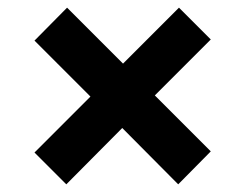

<svg xmlns="http://www.w3.org/2000/svg" viewBox="-20 -540 640 501"><path d="M70 -434 155 -520 301 -374 447 -520 530 -437 384 -291 530 -145 445 -59 299 -206 153 -59 70 -142 216 -288Z"/></svg>

Font: Radio Canada SemiBold
Style: Regular
Weight: 600
Designer: Charles Daoud, Etienne Aubert Bonn, Alexandre Saumier Demers, Jacques Le Bailly
Foundry: Radio-Canada
Version: Version 2.104; ttfautohint (v1.8.4.7-5d5b);gftools[0.9.28.de